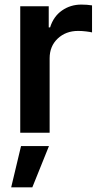

<svg xmlns="http://www.w3.org/2000/svg" viewBox="-20 -573 437 829"><path d="M67.4 0V-545.9H190.4V-454.6H196.3Q210.9 -502 247.6 -527.6Q284.2 -553.2 331.1 -553.2Q355.5 -553.2 377.4 -549.8V-433.1Q369.6 -435.1 352.1 -437.3Q334.5 -439.5 317.4 -439.5Q264.2 -439.5 229.2 -406.5Q194.3 -373.5 194.3 -321.3V0ZM28.3 235.8 70.8 57.6H191.4L119.6 235.8Z"/></svg>

Font: Inter-SemiBold
Style: Regular
Weight: 600
Designer: Rasmus Andersson
Foundry: rsms
Version: Version 4.000;git-a52131595